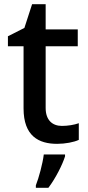

<svg xmlns="http://www.w3.org/2000/svg" viewBox="-20 -680 423 921"><path d="M277 -76C231 -76 199 -104 199 -162V-458H353V-539H199V-660H134L97 -546L18 -506V-458H93V-160C93 -27 166 10 254 10C293 10 335 2 358 -9V-89C336 -81 305 -76 277 -76ZM292 70V61H190C185 104 166 174 152 209V221H212C247 175 280 109 292 70Z"/></svg>

Font: Noto Sans Hanifi Rohingya Medium
Style: Regular
Weight: 500
Designer: Monotype Design Team and DaltonMaag
Foundry: Google LLC
Version: Version 2.102